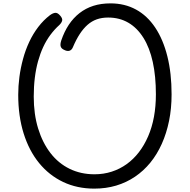

<svg xmlns="http://www.w3.org/2000/svg" viewBox="-20 -1099 1124 1138"><path d="M539 19Q437 19 354 -20.5Q271 -60 211.5 -133Q152 -206 120 -308.5Q88 -411 88 -537Q88 -589 95 -642.5Q102 -696 116.5 -749.5Q131 -803 153.5 -851Q176 -899 207 -939.5Q238 -980 276 -1009Q294 -1022 308 -1023Q322 -1024 337 -1006Q351 -990 348.5 -977.5Q346 -965 332 -951Q303 -925 278.5 -892Q254 -859 236 -820Q218 -781 205.5 -736Q193 -691 186.5 -638.5Q180 -586 180 -527Q180 -422 206 -337.5Q232 -253 279 -192Q326 -131 392.5 -98.5Q459 -66 540 -66Q594 -66 642 -81.5Q690 -97 730.5 -126Q771 -155 803 -196.5Q835 -238 858 -291Q881 -344 892.5 -406.5Q904 -469 904 -540Q904 -647 885.5 -731.5Q867 -816 830 -875Q793 -934 740.5 -964.5Q688 -995 621 -995Q584 -995 554 -984.5Q524 -974 499 -952Q474 -930 452.5 -897Q431 -864 412 -819Q405 -802 391 -798Q377 -794 357 -805Q343 -812 339.5 -824.5Q336 -837 343 -859Q361 -912 388 -952.5Q415 -993 451.5 -1021.5Q488 -1050 533.5 -1064.5Q579 -1079 635 -1079Q719 -1079 786 -1042.5Q853 -1006 900 -935.5Q947 -865 972 -765Q997 -665 997 -540Q997 -456 982 -382.5Q967 -309 939 -246.5Q911 -184 871 -135Q831 -86 780 -51.5Q729 -17 668.5 1Q608 19 539 19Z"/></svg>

Font: Playwrite AR
Style: Regular
Weight: 400
Designer: Veronika Burian, José Scaglione
Foundry: TypeTogether
Version: Version 1.002